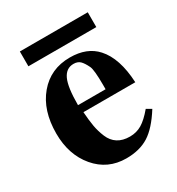

<svg xmlns="http://www.w3.org/2000/svg" viewBox="-151 -697 746 808"><g transform="rotate(-30 222.0 -293.0)"><path d="M395 -528H65V-600H395ZM403 -126 427 -112Q383 -42 338.5 -14Q294 14 229 14Q139 14 82 -53.5Q25 -121 25 -224Q25 -336 82.5 -404.5Q140 -473 234 -473Q317 -473 362 -423Q415 -365 421 -245H169Q172 -203 177 -174.5Q182 -146 194 -117Q206 -88 229.5 -73Q253 -58 288 -58Q320 -58 346 -73.5Q372 -89 403 -126ZM298 -282V-303Q298 -376 289 -395Q277 -420 265.5 -431Q254 -442 234 -442Q198 -442 181 -405.5Q164 -369 164 -282Z"/></g></svg>

Font: STIX
Style: Bold
Weight: 700
Designer: MicroPress Inc., with final additions and corrections provided by Coen Hoffman, Elsevier (retired)
Version: Version 1.1.1